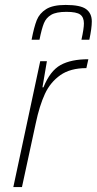

<svg xmlns="http://www.w3.org/2000/svg" viewBox="-20 -758 392 778"><path d="M143 -510H170L152 -404H156Q183 -471 225.5 -494.5Q268 -518 338 -518L330 -482Q265 -482 224.5 -453.5Q184 -425 162 -377.5Q140 -330 125 -259L69 0H34ZM352 -671Q352 -644 342 -597H310Q320 -642 320 -663Q320 -688 305 -699Q290 -710 249 -710Q208 -710 187.5 -698Q167 -686 158 -664Q149 -642 140 -597H108Q118 -649 129 -676.5Q140 -704 167 -721Q194 -738 246 -738Q306 -738 329 -721Q352 -704 352 -671Z"/></svg>

Font: Saira Semi Condensed Thin
Style: Italic
Weight: 100
Width: 4
Italic angle: -12°
Designer: Hector Gatti with collaboration of the Omnibus-Type team
Foundry: Omnibus-Type
Version: Version 1.001; ttfautohint (v1.8)